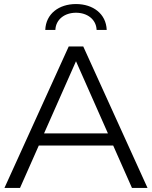

<svg xmlns="http://www.w3.org/2000/svg" viewBox="-20 -930 753 950"><path d="M2 0H79L172 -210H540L633 0H710L392 -700H320ZM204 -782H254C256 -834 300 -867 356 -867C412 -867 456 -834 458 -782H508C505 -862 440 -910 356 -910C272 -910 207 -862 204 -782ZM198 -270 356 -627 514 -270Z"/></svg>

Font: Chess Sans
Style: Regular
Weight: 400
Designer: Wolf Bōese
Foundry: Wolf Bōese
Version: Version 7.223;Glyphs 3.3 (3306)